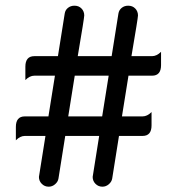

<svg xmlns="http://www.w3.org/2000/svg" viewBox="-20 -666 638 691"><path d="M120.1 -29.3 143.6 -176.8H69.3Q52.7 -176.8 37.1 -161.1Q37.1 -176.8 37.1 -209Q37.1 -247.1 69.3 -247.1H154.3L177.7 -393.6H103.5Q86.9 -393.6 71.3 -377.9Q71.3 -393.6 71.3 -425.8Q71.3 -463.9 103.5 -463.9H188.5L212.9 -617.2Q214.8 -629.9 224.6 -637.7Q234.4 -645.5 248 -645.5Q263.7 -645.5 273.4 -635.3Q283.2 -625 283.2 -610.4Q283.2 -601.6 259.8 -463.9H381.8L406.2 -617.2Q408.2 -629.9 418 -637.7Q427.7 -645.5 441.4 -645.5Q457 -645.5 466.8 -635.3Q476.6 -625 476.6 -610.4Q476.6 -601.6 453.1 -463.9H527.3Q543.9 -463.9 559.6 -479.5Q559.6 -463.9 559.6 -431.6Q559.6 -393.6 527.3 -393.6H442.4L418.9 -247.1H493.2Q509.8 -247.1 525.4 -262.7Q525.4 -247.1 525.4 -214.8Q525.4 -176.8 493.2 -176.8H408.2L383.8 -23.4Q381.8 -11.7 371.6 -2.9Q361.3 5.9 348.6 5.9Q334 5.9 323.7 -4.4Q313.5 -14.6 313.5 -29.3L336.9 -176.8H214.8L190.4 -23.4Q188.5 -11.7 178.2 -2.9Q168 5.9 155.3 5.9Q140.6 5.9 130.4 -4.4Q120.1 -14.6 120.1 -29.3ZM371.1 -393.6H249L225.6 -247.1H347.7Z"/></svg>

Font: YuPearl-Regular
Style: Regular
Weight: 400
Designer: Max Yao
Foundry: Max-Everyday
Version: Version 1.011; ttfautohint (v1.8.3)